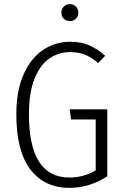

<svg xmlns="http://www.w3.org/2000/svg" viewBox="-20 -898 599 929"><path d="M489 -628 455 -593Q422 -621 391 -633.5Q360 -646 319 -646Q266 -646 221 -616.5Q176 -587 148 -519.5Q120 -452 120 -345Q120 -39 316 -39Q385 -39 443 -74V-320H324L317 -369H499V-45Q413 11 316 11Q195 11 127 -78Q59 -167 59 -345Q59 -461 95 -540Q131 -619 190 -657.5Q249 -696 319 -696Q371 -696 410 -679.5Q449 -663 489 -628ZM359 -837Q359 -819 347.5 -807.5Q336 -796 318 -796Q300 -796 288.5 -807.5Q277 -819 277 -837Q277 -854 288.5 -866Q300 -878 318 -878Q336 -878 347.5 -866Q359 -854 359 -837Z"/></svg>

Font: Fira Sans Condensed Light
Style: Regular
Weight: 300
Width: 3
Designer: bBox Type GmbH & Carrois Corporate GbR & Edenspiekermann AG
Foundry: bBox Type GmbH & Carrois Corporate GbR & Edenspiekermann AG
Version: Version 4.301